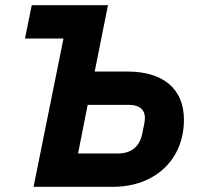

<svg xmlns="http://www.w3.org/2000/svg" viewBox="-20 -718 761 738"><path d="M109 0H415C573 0 687 -102 687 -258C687 -375 609 -443 470 -443H344L395 -698H102L76 -570H224ZM280 -128 317 -315H476C518 -315 537 -295 537 -265C537 -252 532 -229 526 -201C515 -149 478 -128 434 -128Z"/></svg>

Font: LVC Sans
Style: Bold Italic
Weight: 700
Italic angle: -11.31°
Designer: Mike Abbink, Paul van der Laan, Pieter van Rosmalen
Foundry: Bold Monday
Version: Version 3.0